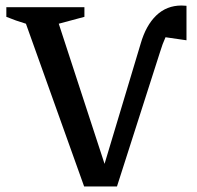

<svg xmlns="http://www.w3.org/2000/svg" viewBox="-20 -676 714 696"><path d="M404 0H285L74 -590Q37 -601 3 -615V-650H286V-615L193 -590L359 -82L490 -518Q509 -584 546.5 -620Q584 -656 638 -656Q647 -656 656 -655V-530L580 -541Q569 -517 560 -487Z"/></svg>

Font: Piazzolla Medium
Style: Regular
Weight: 500
Designer: Juan Pablo del Peral
Foundry: Huerta Tipografica
Version: Version 1.330